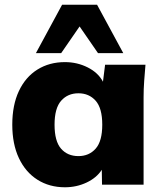

<svg xmlns="http://www.w3.org/2000/svg" viewBox="-20 -782 684 813"><path d="M255 11Q189 11 138.5 -21Q88 -53 60 -112.5Q32 -172 32 -254Q32 -337 60 -396.5Q88 -456 138.5 -487.5Q189 -519 255 -519Q307 -519 351.5 -496.5Q396 -474 416 -436L425 -508H596Q593 -474 590.5 -439Q588 -404 588 -370V0H412L411 -63Q389 -29 346.5 -9Q304 11 255 11ZM312 -121Q357 -121 385 -152.5Q413 -184 413 -254Q413 -324 385 -355.5Q357 -387 312 -387Q267 -387 239 -355.5Q211 -324 211 -254Q211 -184 238.5 -152.5Q266 -121 312 -121ZM132 -557 243 -762H391L502 -557H395L317 -670L239 -557Z"/></svg>

Font: Mulish Black
Style: Regular
Weight: 900
Designer: Vernon Adams
Foundry: Vernon Adams
Version: Version 3.603; ttfautohint (v1.8.3)